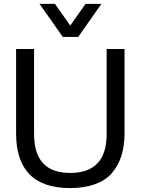

<svg xmlns="http://www.w3.org/2000/svg" viewBox="-20 -965 770 996"><path d="M385.7 -773.4 505.9 -944.8H423.8L344.2 -832.5L265.1 -944.8H185.1L305.7 -773.4ZM343.8 10.7C443.8 10.7 518.6 -17.6 562 -68.8C605.5 -121.1 626 -188 626 -274.4V-710.9H533.2V-269.5C533.2 -135.3 470.2 -67.9 344.7 -67.9C220.2 -67.9 156.7 -132.3 156.7 -271.5V-710.9H63.5V-273.4C63.5 -84 156.7 10.7 343.8 10.7Z"/></svg>

Font: Ride
Style: Regular
Weight: 400
Version: Version 3.000